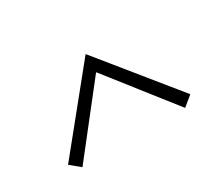

<svg xmlns="http://www.w3.org/2000/svg" viewBox="-58 -782 545 476"><g transform="rotate(-30 214.0 -544.5)"><path d="M67 -425 39 -448 214 -664 389 -448 361 -425 214 -612Z"/></g></svg>

Font: Ysabeau Infant ExtraLight
Style: Regular
Weight: 250
Designer: Christian Thalmann (Catharsis Fonts)
Version: Version 2.001;gftools[0.9.30]; featfreeze: ss01,ss02,lnum